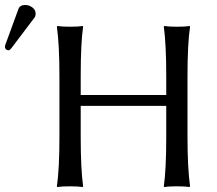

<svg xmlns="http://www.w3.org/2000/svg" viewBox="-62 -753 877 776"><path d="M40 -732.9Q55.7 -732.9 68.8 -722.9Q82 -712.9 82 -698.2Q82 -687.5 76.2 -680.2L-16.1 -558.1Q-22.5 -549.8 -27.8 -549.8Q-33.7 -549.8 -37.8 -553.7Q-42 -557.6 -42 -563Q-42 -567.4 -40 -573.2L12.2 -715.8Q18.1 -732.9 40 -732.9ZM652.8 -645Q686.5 -645 705.1 -647.9L706.1 -645Q695.8 -575.2 695.8 -444.8V-200.2Q695.8 -75.2 706.1 0L704.1 2.9Q685.5 0 652.8 0Q619.1 0 601.1 2.9L600.1 0Q609.9 -67.9 609.9 -200.2V-325.2H264.2V-200.2Q264.2 -71.3 273.9 0L272 2.9Q253.9 0 221.2 0Q187.5 0 168.9 2.9L168 0Q178.2 -71.3 178.2 -200.2V-444.8Q178.2 -569.8 168 -645L169.9 -647.9Q188.5 -645 221.2 -645Q254.9 -645 272.9 -647.9L273.9 -645Q264.2 -578.6 264.2 -444.8V-369.1H609.9V-444.8Q609.9 -573.7 600.1 -645L602.1 -647.9Q620.1 -645 652.8 -645Z"/></svg>

Font: Linear Smooth
Style: Regular
Weight: 400
Designer: Philipp H. Poll, Flanker
Foundry: Philipp H. Poll, reworked by Flanker
Version: Version 1.061 | FøM Fix